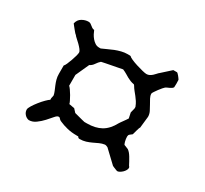

<svg xmlns="http://www.w3.org/2000/svg" viewBox="-90 -653 687 644"><g transform="rotate(30 253.0 -331.0)"><path d="M56.2 -165.5Q56.2 -170.4 62.5 -180.7Q68.8 -190.9 77.4 -201.7Q85.9 -212.4 94.7 -221.2Q103.5 -230 108.4 -232.9V-239.3Q108.4 -239.7 109.6 -244.4Q110.8 -249 110.8 -251Q109.4 -258.3 106 -266.4Q102.5 -274.4 98.9 -283.2Q95.2 -292 92.5 -301.8Q89.8 -311.5 89.8 -322.8V-355Q92.8 -357.4 96.7 -366.2Q100.6 -375 104.2 -385.3Q107.9 -395.5 110.4 -404.8Q112.8 -414.1 112.8 -418Q112.8 -422.9 107.7 -429.4Q102.5 -436 95.9 -442.6Q89.4 -449.2 82.8 -454.8Q76.2 -460.4 73.7 -464.4Q72.3 -464.8 68.6 -469Q64.9 -473.1 60.8 -478.3Q56.6 -483.4 53 -488Q49.3 -492.7 48.3 -494.1Q51.8 -509.8 64 -516.8Q76.2 -523.9 88.9 -523.9Q93.8 -523.9 97.2 -521.7Q100.6 -519.5 103.8 -516.8Q106.9 -514.2 110.1 -512Q113.3 -509.8 118.7 -509.3Q121.1 -502.9 125 -495.6Q128.9 -488.3 134.5 -481.7Q140.1 -475.1 147 -470.7Q153.8 -466.3 162.6 -466.3H168.5Q177.7 -470.2 188.5 -475.3Q199.2 -480.5 210.4 -484.9Q221.7 -489.3 233.4 -492.2Q245.1 -495.1 256.3 -495.1H263.2Q268.1 -495.1 269 -494.1Q271 -491.2 281 -486.8Q291 -482.4 303.5 -478.5Q315.9 -474.6 327.6 -471.7Q339.4 -468.8 344.2 -468.8Q350.6 -468.8 356 -471.7Q361.3 -474.6 365.7 -478.5Q370.1 -482.4 373.8 -486.8Q377.4 -491.2 381.3 -494.1L416 -525.4H430.2Q431.2 -525.4 433.6 -523.2Q436 -521 438.7 -517.8Q441.4 -514.6 443.8 -511.2Q446.3 -507.8 447.3 -505.9Q447.3 -505.4 447.5 -499.5Q447.8 -493.7 447.8 -491.7L447.3 -477.1Q445.8 -474.1 442.6 -471.9Q439.5 -469.7 435.3 -467.8Q431.2 -465.8 427.2 -464.1Q423.3 -462.4 420.9 -460.4Q418.9 -459 414.3 -453.6Q409.7 -448.2 404.8 -441.7Q399.9 -435.1 396 -429.2Q392.1 -423.3 391.6 -420.9V-419.9Q391.6 -412.1 396.2 -403.6Q400.9 -395 406.2 -385.7Q411.6 -376.5 416.3 -366.9Q420.9 -357.4 420.9 -347.2L416 -302.2Q415 -302.2 413.6 -298.1Q412.1 -293.9 410.6 -288.3Q409.2 -282.7 407.7 -277.6Q406.2 -272.5 405.8 -271Q401.4 -268.1 399.4 -266.1Q397.5 -264.2 396.5 -263.7Q393.1 -260.7 393.1 -254.9Q393.1 -251 393.8 -245.6Q394.5 -240.2 395.8 -235.8Q397 -231.4 398.4 -228.3Q399.9 -225.1 401.4 -225.6L416 -219.7Q424.8 -213.9 433.1 -200Q441.4 -186 447.8 -173.3Q450.2 -170.9 450.7 -169.2Q451.2 -167.5 451.2 -166.5Q451.2 -162.1 448.2 -157Q445.3 -151.9 440.9 -147.7Q436.5 -143.6 431.4 -140.6Q426.3 -137.7 421.9 -137.7Q419.4 -138.7 415.8 -139.9Q412.1 -141.1 408.9 -142.6Q405.8 -144 403.6 -145Q401.4 -146 401.4 -146L354 -190.9Q352.1 -191.9 348.9 -193.1Q345.7 -194.3 343.3 -194.3H342.3Q332 -192.9 322.5 -188.5Q313 -184.1 303.2 -179.4Q293.5 -174.8 282.7 -171.4Q272 -168 258.8 -168Q256.8 -168 255.1 -168.7Q253.4 -169.4 251 -173.3H245.1Q224.1 -173.3 207.5 -177.5Q190.9 -181.6 177.7 -187.5Q172.9 -189.5 170.9 -191.2Q168.9 -192.9 168 -194.3Q167 -195.8 165.5 -196.8Q164.1 -197.8 160.6 -197.8Q155.8 -197.8 147.9 -188.5Q140.1 -179.2 129.6 -167.7Q119.1 -156.2 106.4 -147Q93.8 -137.7 79.6 -137.7Q69.8 -139.6 63 -147.5Q56.2 -155.3 56.2 -165.5ZM191.9 -248.5 203.1 -236.3Q211.9 -233.9 219.7 -231.9Q226.6 -230 233.4 -228.3Q240.2 -226.6 244.6 -225.6H254.4Q286.6 -225.6 308.8 -238Q331.1 -250.5 346.7 -279.8Q347.7 -281.2 350.3 -285.2Q353 -289.1 356.4 -293.7Q359.9 -298.3 363 -303Q366.2 -307.6 367.7 -310.1L363.3 -331.1L367.7 -348.6V-355Q363.8 -365.2 358.9 -372.8Q354 -380.4 348.9 -386.7Q343.8 -393.1 338.4 -399.7Q333 -406.2 328.1 -414.6Q327.1 -415.5 326.4 -416.7Q325.7 -418 324.7 -418Q316.9 -419.4 310.5 -421.9Q304.2 -424.3 298.1 -427.7Q292 -431.2 285.2 -435.3Q278.3 -439.5 269 -443.4Q263.7 -442.4 252.7 -440.2Q241.7 -438 229.7 -435.8Q217.8 -433.6 207 -431.4Q196.3 -429.2 191.9 -428.2Q184.6 -421.9 178.5 -412.6Q172.4 -403.3 163.1 -398.9L139.6 -347.2V-305.2Q142.1 -303.7 147.5 -296.1Q152.8 -288.6 158 -279.8Q163.1 -271 167 -262.9Q170.9 -254.9 170.9 -252.4Z"/></g></svg>

Font: IM FELL English
Style: Regular
Weight: 400
Designer: Igino Marini
Foundry: Igino Marini
Version: 3.00